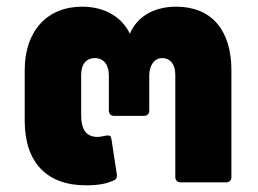

<svg xmlns="http://www.w3.org/2000/svg" viewBox="-20 -546 773 575"><path d="M508 -526C439 -526 390 -495 369 -445C344 -497 291 -526 226 -526C120 -526 54 -452 54 -336V-184C54 -60 120 9 237 9C276 9 299 4 319 -5C328 -8 331 -14 330 -23L314 -128C312 -140 309 -141 298 -140C289 -138 280 -136 272 -136C238 -136 223 -158 223 -202V-322C223 -353 238 -372 264 -372C290 -372 306 -353 306 -320V-215C306 -205 312 -199 322 -199H411C421 -199 427 -205 427 -215V-319C427 -352 443 -372 466 -372C490 -372 505 -353 505 -323V-16C505 -6 511 0 521 0H658C667 0 673 -6 673 -16V-336C673 -456 613 -526 508 -526Z"/></svg>

Font: LINE Seed Sans TH ExtraBold
Style: Regular
Weight: 800
Designer: Dalton Maag Ltd | Thai characters by Cadson Demak Co.,Ltd.
Foundry: Dalton Maag Ltd
Version: Version 1.003